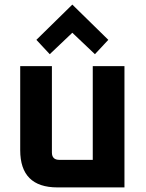

<svg xmlns="http://www.w3.org/2000/svg" viewBox="-20 -816 634 836"><path d="M68 -162.1V-528H206V-152.1Q206 -120 238.1 -120H383.9V-528H521.9V0H230.1Q68 0 68 -162.1ZM138.4 -642.5 294.9 -796 451.6 -642.5 393.3 -580 294.9 -673.4 196.6 -580Z"/></svg>

Font: Oxanium ExtraLight
Style: Regular
Weight: 200
Designer: Severin Meyer
Version: Version 2.000